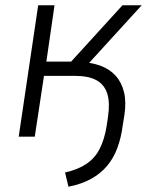

<svg xmlns="http://www.w3.org/2000/svg" viewBox="-20 -519 570 729"><path d="M240 190 227 136Q276 125 308.5 103Q341 81 359 45Q377 9 385 -41L390 -75Q398 -128 387.5 -162.5Q377 -197 347 -214Q317 -231 263 -231H147L112 0H51L125 -499H187L156 -285H250L445 -499H518L300 -260L278 -283Q324 -283 360 -270Q396 -257 419 -231.5Q442 -206 451 -168.5Q460 -131 452 -80L446 -43Q440 4 425.5 43Q411 82 386.5 111Q362 140 326 160Q290 180 240 190Z"/></svg>

Font: Nunitoga
Style: Light Italic
Weight: 300
Italic angle: -9°
Designer: Vernon Adams
Foundry: Vernon Adams
Version: Version 1.0